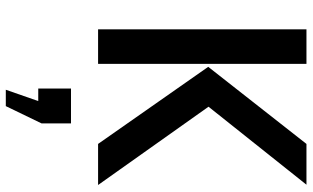

<svg xmlns="http://www.w3.org/2000/svg" viewBox="-222 -518 1050 645"><g transform="rotate(90 302.5 -195.0)"><path d="M78 -700H194V0H78ZM204 -370 463 -700H600L338 -371L601 0H463ZM281 310 319 201H277V91H394V190L336 310Z"/></g></svg>

Font: Cabin SemiBold
Style: Regular
Weight: 600
Designer: Pablo Impallari
Foundry: Pablo Impallari. http://www.impallari.com Igino Marini. http://www.ikern.com
Version: Version 2.200